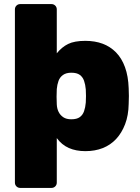

<svg xmlns="http://www.w3.org/2000/svg" viewBox="-20 -730 687 940"><path d="M79 190Q68 190 60.5 182.5Q53 175 53 164V-684Q53 -695 60.5 -702.5Q68 -710 79 -710H232Q243 -710 250.5 -702.5Q258 -695 258 -684V-469Q282 -499 313 -514.5Q344 -530 398 -530Q445 -530 482.5 -516Q520 -502 548 -473.5Q576 -445 592 -401Q608 -357 610 -298Q611 -277 611 -260Q611 -243 610 -221Q609 -165 592.5 -122Q576 -79 548.5 -49.5Q521 -20 483 -5Q445 10 398 10Q352 10 317 -5.5Q282 -21 258 -54V164Q258 175 250.5 182.5Q243 190 232 190ZM329 -146Q356 -146 370.5 -156.5Q385 -167 391.5 -185.5Q398 -204 400 -228Q402 -260 400 -292Q398 -316 391.5 -334.5Q385 -353 370.5 -363.5Q356 -374 329 -374Q304 -374 288.5 -363Q273 -352 266.5 -334Q260 -316 258 -294Q257 -273 257 -256.5Q257 -240 258 -219Q259 -198 267 -182Q275 -166 290 -156Q305 -146 329 -146Z"/></svg>

Font: Rubik Light ExtraBold
Style: Regular
Weight: 800
Version: Version 2.104